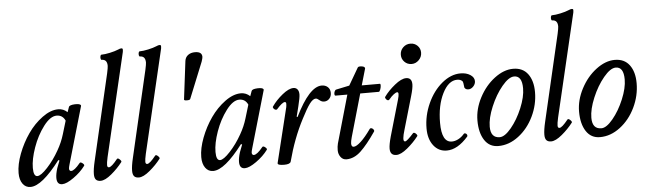

<svg xmlns="http://www.w3.org/2000/svg" viewBox="-47 -901 3657 1089"><g transform="rotate(-5 1781.5 -356.0)"><path d="M87.9 13.2Q60.1 13.2 43.5 -9.8Q26.9 -32.7 26.9 -70.8Q26.9 -120.1 49.8 -180.4Q72.8 -240.7 108.4 -291.7Q144 -342.8 191.2 -377.4Q238.3 -412.1 282.2 -412.1Q311.5 -412.1 334 -391.1L344.2 -419.9Q348.1 -430.7 378.9 -432.1Q407.7 -433.1 412.6 -423.8Q413.6 -421.9 413.1 -419.9L318.8 -94.2Q314 -77.6 314 -70.8Q314 -64.5 317.1 -60.8Q320.3 -57.1 325.2 -57.1Q343.8 -57.1 377 -98.1Q381.8 -104 393.3 -95Q404.8 -85.9 400.9 -80.1Q375 -44.9 334 -15.9Q293 13.2 268.1 13.2Q237.8 13.2 237.8 -24.9Q237.8 -47.4 248 -80.1L264.2 -122.1L257.8 -125Q152.8 13.2 87.9 13.2ZM131.8 -44.9Q151.9 -44.9 189.7 -85.7Q227.5 -126.5 257.8 -180.2Q282.7 -223.6 295.9 -268.1L318.8 -344.2Q304.2 -377 270 -377Q233.9 -377 195.3 -325.9Q156.7 -274.9 133.3 -208.5Q109.9 -142.1 109.9 -92.8Q109.9 -44.9 131.8 -44.9Z M486.8 13.2Q469.2 13.2 460.4 3.7Q451.7 -5.9 451.7 -27.8Q451.7 -54.7 462.4 -100.1L576.7 -591.8Q583.5 -623.5 583.5 -632.8Q583.5 -669.9 552.7 -669.9Q548.3 -669.9 546.9 -677.2Q545.4 -684.6 547.4 -691.9Q549.3 -699.2 553.7 -699.2Q573.2 -699.2 602.5 -705.6Q631.8 -711.9 651.4 -720.2Q661.1 -725.1 669.4 -725.1Q675.3 -725.1 676.5 -720.9Q677.7 -716.8 675.8 -704.1L537.6 -117.2Q530.3 -84 530.8 -71.5Q531.2 -59.1 540.5 -59.1Q555.2 -59.1 589.4 -102.1Q594.7 -108.4 605.5 -98.1Q616.2 -87.9 612.8 -83Q586.4 -48.3 549.6 -17.6Q512.7 13.2 486.8 13.2Z M704.6 13.2Q687 13.2 678.2 3.7Q669.4 -5.9 669.4 -27.8Q669.4 -54.7 680.2 -100.1L794.4 -591.8Q801.3 -623.5 801.3 -632.8Q801.3 -669.9 770.5 -669.9Q766.1 -669.9 764.6 -677.2Q763.2 -684.6 765.1 -691.9Q767.1 -699.2 771.5 -699.2Q791 -699.2 820.3 -705.6Q849.6 -711.9 869.1 -720.2Q878.9 -725.1 887.2 -725.1Q893.1 -725.1 894.3 -720.9Q895.5 -716.8 893.6 -704.1L755.4 -117.2Q748 -84 748.5 -71.5Q749 -59.1 758.3 -59.1Q772.9 -59.1 807.1 -102.1Q812.5 -108.4 823.2 -98.1Q834 -87.9 830.6 -83Q804.2 -48.3 767.3 -17.6Q730.5 13.2 704.6 13.2Z M1014.2 -398.9Q998 -398.9 998 -404.8L1024.9 -622.1Q1027.8 -643.6 1043.7 -655.3Q1059.6 -667 1083 -667Q1123 -667 1123 -637.2Q1123 -629.9 1116.2 -609.9L1033.2 -404.8Q1030.8 -398.9 1014.2 -398.9Z M1127.9 13.2Q1100.1 13.2 1083.5 -9.8Q1066.9 -32.7 1066.9 -70.8Q1066.9 -120.1 1089.8 -180.4Q1112.8 -240.7 1148.4 -291.7Q1184.1 -342.8 1231.2 -377.4Q1278.3 -412.1 1322.3 -412.1Q1351.6 -412.1 1374 -391.1L1384.3 -419.9Q1388.2 -430.7 1418.9 -432.1Q1447.8 -433.1 1452.6 -423.8Q1453.6 -421.9 1453.1 -419.9L1358.9 -94.2Q1354 -77.6 1354 -70.8Q1354 -64.5 1357.2 -60.8Q1360.4 -57.1 1365.2 -57.1Q1383.8 -57.1 1417 -98.1Q1421.9 -104 1433.3 -95Q1444.8 -85.9 1440.9 -80.1Q1415 -44.9 1374 -15.9Q1333 13.2 1308.1 13.2Q1277.8 13.2 1277.8 -24.9Q1277.8 -47.4 1288.1 -80.1L1304.2 -122.1L1297.9 -125Q1192.9 13.2 1127.9 13.2ZM1171.9 -44.9Q1191.9 -44.9 1229.7 -85.7Q1267.6 -126.5 1297.9 -180.2Q1322.8 -223.6 1335.9 -268.1L1358.9 -344.2Q1344.2 -377 1310.1 -377Q1273.9 -377 1235.4 -325.9Q1196.8 -274.9 1173.3 -208.5Q1149.9 -142.1 1149.9 -92.8Q1149.9 -44.9 1171.9 -44.9Z M1531.7 13.2Q1492.2 13.2 1495.6 0L1571.8 -311Q1573.7 -320.8 1573.7 -331.1Q1573.7 -340.8 1565.9 -340.8Q1551.8 -340.8 1518.6 -303.2Q1514.6 -300.3 1508.5 -302.7Q1502.4 -305.2 1498.3 -311.5Q1494.1 -317.9 1497.6 -321.8Q1521 -356 1558.1 -386Q1595.2 -416 1621.6 -416Q1636.2 -416 1644.5 -405.8Q1652.8 -395.5 1652.8 -377Q1652.8 -358.9 1640.6 -310.1L1626 -252L1630.9 -250Q1711.9 -416 1782.7 -416Q1803.2 -416 1816.9 -403.8Q1830.6 -391.6 1830.6 -370.1Q1830.6 -350.1 1818.6 -337.2Q1806.6 -324.2 1788.6 -324.2Q1774.9 -324.2 1762.7 -334.7Q1750.5 -345.2 1742.7 -345.2Q1726.6 -345.2 1707.5 -319.8Q1688.5 -294.4 1659.7 -237.8Q1604 -131.3 1569.8 -1Q1565.4 13.2 1531.7 13.2Z M1886.7 13.2Q1866.2 13.2 1853.8 -3.4Q1841.3 -20 1841.3 -42Q1841.3 -63.5 1845.7 -80.1L1923.3 -352.1H1856.4Q1851.1 -352.1 1850.3 -359.9Q1849.6 -367.7 1853.3 -376.2Q1856.9 -384.8 1863.3 -386.2L1938.5 -401.9L1995.6 -500Q1999.5 -506.8 2018.1 -504.4Q2036.6 -502 2036.6 -491.2L2009.3 -397H2113.3Q2116.7 -395.5 2116.2 -385.5Q2115.7 -375.5 2111.3 -363.8Q2106.9 -352.1 2102.5 -352.1H1996.6L1927.2 -109.9Q1920.4 -85 1920.4 -74.2Q1920.4 -54.2 1933.6 -54.2Q1948.7 -54.2 1974.9 -78.1Q2001 -102.1 2032.7 -147Q2037.1 -151.9 2043.7 -149.9Q2050.3 -147.9 2054.7 -141.4Q2059.1 -134.8 2055.7 -129.9Q2007.3 -59.1 1968.8 -22.9Q1930.2 13.2 1886.7 13.2Z M2302.2 -493.2Q2277.8 -493.2 2261.5 -509.8Q2245.1 -526.4 2245.1 -549.8Q2245.1 -574.7 2262.5 -591.8Q2279.8 -608.9 2304.2 -608.9Q2328.1 -608.9 2344.5 -592.8Q2360.8 -576.7 2360.8 -553.2Q2360.8 -528.8 2343.3 -511Q2325.7 -493.2 2302.2 -493.2ZM2170.9 13.2Q2135.3 13.2 2135.3 -25.9Q2135.3 -48.8 2147.9 -94.2L2207 -298.8Q2219.2 -340.8 2206.1 -340.8Q2199.2 -340.8 2186.3 -331.3Q2173.3 -321.8 2158.2 -303.2Q2153.3 -298.3 2147.5 -300.8Q2141.6 -303.2 2137.5 -310.1Q2133.3 -316.9 2136.2 -320.8Q2159.7 -354 2198 -385Q2236.3 -416 2263.2 -416Q2295.9 -416 2295.9 -377.9Q2295.9 -356.4 2283.2 -313L2229 -126Q2210 -64 2223.6 -59.6Q2225.1 -59.1 2227.1 -59.1Q2237.3 -59.1 2275.9 -102.1Q2279.3 -105 2285.2 -102.1Q2291 -99.1 2295.7 -92.8Q2300.3 -86.4 2297.9 -83Q2271 -47.9 2233.9 -17.3Q2196.8 13.2 2170.9 13.2Z M2458 13.2Q2411.6 13.2 2382.8 -23.9Q2354 -61 2354 -121.1Q2354 -194.3 2385 -262.9Q2416 -331.5 2467 -373.8Q2518.1 -416 2572.8 -416Q2606 -416 2628.4 -401.4Q2650.9 -386.7 2650.9 -365.2Q2650.9 -348.6 2638.2 -335.2Q2625.5 -321.8 2609.9 -321.8Q2594.2 -321.8 2587.9 -334Q2585 -364.7 2581.1 -370.1Q2570.8 -381.8 2550.8 -381.8Q2501.5 -381.8 2467.3 -313.5Q2433.1 -245.1 2433.1 -146Q2433.1 -35.2 2490.7 -35.2Q2508.8 -35.2 2527.3 -44.7Q2545.9 -54.2 2560.1 -70.8Q2564.5 -76.7 2571 -74.5Q2577.6 -72.3 2580.1 -66.4Q2582.5 -60.5 2580.1 -56.2Q2519.5 13.2 2458 13.2Z M2751.5 13.2Q2700.7 13.2 2673.1 -29.1Q2645.5 -71.3 2645.5 -141.1Q2645.5 -206.5 2679.2 -271Q2712.9 -335.4 2766.1 -375.7Q2819.3 -416 2872.6 -416Q2927.2 -416 2956.1 -377.2Q2984.9 -338.4 2984.9 -273.9Q2984.9 -202.1 2952.9 -135.7Q2920.9 -69.3 2866.7 -28.1Q2812.5 13.2 2751.5 13.2ZM2763.7 -36.1Q2792.5 -36.1 2829.6 -80.8Q2866.7 -125.5 2893.1 -188.7Q2919.4 -252 2919.4 -300.8Q2919.4 -372.1 2874.5 -372.1Q2843.8 -372.1 2804.9 -325.2Q2766.1 -278.3 2739 -213.6Q2711.9 -148.9 2711.9 -100.1Q2711.9 -36.1 2763.7 -36.1Z M3051.8 13.2Q3034.2 13.2 3025.4 3.7Q3016.6 -5.9 3016.6 -27.8Q3016.6 -54.7 3027.3 -100.1L3141.6 -591.8Q3148.4 -623.5 3148.4 -632.8Q3148.4 -669.9 3117.7 -669.9Q3113.3 -669.9 3111.8 -677.2Q3110.4 -684.6 3112.3 -691.9Q3114.3 -699.2 3118.7 -699.2Q3138.2 -699.2 3167.5 -705.6Q3196.8 -711.9 3216.3 -720.2Q3226.1 -725.1 3234.4 -725.1Q3240.2 -725.1 3241.5 -720.9Q3242.7 -716.8 3240.7 -704.1L3102.5 -117.2Q3095.2 -84 3095.7 -71.5Q3096.2 -59.1 3105.5 -59.1Q3120.1 -59.1 3154.3 -102.1Q3159.7 -108.4 3170.4 -98.1Q3181.2 -87.9 3177.7 -83Q3151.4 -48.3 3114.5 -17.6Q3077.6 13.2 3051.8 13.2Z M3330.1 13.2Q3279.3 13.2 3251.7 -29.1Q3224.1 -71.3 3224.1 -141.1Q3224.1 -206.5 3257.8 -271Q3291.5 -335.4 3344.7 -375.7Q3397.9 -416 3451.2 -416Q3505.9 -416 3534.7 -377.2Q3563.5 -338.4 3563.5 -273.9Q3563.5 -202.1 3531.5 -135.7Q3499.5 -69.3 3445.3 -28.1Q3391.1 13.2 3330.1 13.2ZM3342.3 -36.1Q3371.1 -36.1 3408.2 -80.8Q3445.3 -125.5 3471.7 -188.7Q3498 -252 3498 -300.8Q3498 -372.1 3453.1 -372.1Q3422.4 -372.1 3383.5 -325.2Q3344.7 -278.3 3317.6 -213.6Q3290.5 -148.9 3290.5 -100.1Q3290.5 -36.1 3342.3 -36.1Z"/></g></svg>

Font: Junicode SmCond Medium
Style: Italic
Weight: 500
Width: 4
Italic angle: -11°
Designer: Peter S. Baker
Version: Version 2.206